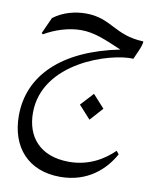

<svg xmlns="http://www.w3.org/2000/svg" viewBox="-100 -542 901 1104"><g transform="rotate(10 350.0 10.5)"><path d="M363 392C190 392 110 287 110 150C110 -147 493 -264 625 -256C633 -277 666 -340 664 -364C494 -370 462 -465 312 -465C249 -465 180 -448 123 -405L80 -310L88 -304C151 -341 229 -366 301 -366C379 -366 443 -337 542 -295C209 -228 33 -54 33 180C33 365 142 486 327 486C490 486 587 391 637 300L622 282C564 339 478 392 363 392ZM437 133 505 57 437 -18 368 57Z"/></g></svg>

Font: Kawkab Mono Light
Style: Bold
Weight: 400
Monospace: yes
Designer: Abdullah Arif
Foundry: Abdullah Arif
Version: Version 1.000;PS 000.500;hotconv 1.0.88;makeotf.lib2.5.64775